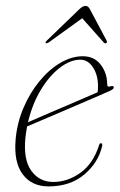

<svg xmlns="http://www.w3.org/2000/svg" viewBox="-20 -642 417 669"><path d="M336 -133.5Q322.5 -75 273.5 -33.8Q224.5 7.5 149 7.5Q90.5 7.5 59 -34.8Q27.5 -77 34.5 -156.5Q39.5 -213.5 61.5 -265.5Q83.5 -317.5 116.8 -358.2Q150 -399 189.5 -422.5Q229 -446 268.5 -446Q308.5 -446 331 -416.5Q353.5 -387 353.5 -348Q353.5 -337 366.5 -341.5Q375.5 -344.5 376.5 -337.5Q377 -331.5 362 -325Q351 -320 323.8 -308.2Q296.5 -296.5 261 -281.2Q225.5 -266 188.8 -250.2Q152 -234.5 121.5 -221.5Q91 -208.5 74.5 -201.5Q70.5 -181.5 68.5 -161.5Q61 -85.5 89.2 -46.8Q117.5 -8 165.5 -8Q215.5 -8 260 -39.8Q304.5 -71.5 325 -135.5Q327 -143 331.5 -143Q337.5 -143 336 -133.5ZM260 -434Q225 -434 188.5 -406Q152 -378 122.2 -328.8Q92.5 -279.5 77.5 -216Q97 -224.5 129.2 -238.5Q161.5 -252.5 198.2 -268Q235 -283.5 267.5 -297.8Q300 -312 320 -320.5Q321.5 -327.5 321.5 -341.5Q321.5 -380.5 304 -407.2Q286.5 -434 260 -434ZM350 -491.5Q346.5 -489.5 341.5 -494L266.5 -578.5L149.5 -494Q142 -490 139.5 -491.5Q137 -494.5 143 -500.5L256 -609.5Q268.5 -621.5 278 -621.5Q287.5 -621.5 293.5 -609.5L351.5 -500.5Q354.5 -494.5 350 -491.5Z"/></svg>

Font: Fraunces 72pt S000 Thin
Style: Italic
Weight: 100
Italic angle: -16°
Version: Version 1.000; ttfautohint (v1.8.3)